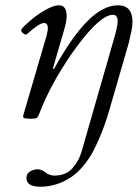

<svg xmlns="http://www.w3.org/2000/svg" viewBox="-20 -436 521 726"><path d="M133 270Q80 270 80 237Q80 220 94 212Q108 204 122 204Q137 204 152 216Q159 222 168.5 225Q178 228 185 228Q229 228 253.5 200.5Q278 173 288 139L408 -279Q425 -335 425 -356Q425 -380 407 -380Q360 -380 272 -262Q229 -204 191 -137.5Q153 -71 126 0Q124 6 119.5 9.5Q115 13 97 13Q74 13 70 9.5Q66 6 68 0L157 -304Q157 -308 159 -315Q161 -322 161 -329Q161 -349 146 -349Q129 -349 83 -308Q80 -305 78 -305Q74 -305 67 -310.5Q60 -316 60 -322Q60 -323 63 -328Q76 -343 101.5 -364Q127 -385 155.5 -400.5Q184 -416 203 -416Q232 -416 232 -375Q232 -364 229.5 -351.5Q227 -339 221 -318L180 -177L184 -175Q252 -298 311.5 -357Q371 -416 426 -416Q481 -416 481 -353Q481 -338 477 -318.5Q473 -299 467 -274L403 -53Q384 17 363.5 67.5Q343 118 325 149Q287 212 237.5 241Q188 270 133 270Z"/></svg>

Font: Junicode SmExp
Style: Italic
Weight: 400
Width: 6
Italic angle: -11°
Designer: Peter S. Baker
Version: Version 2.205; ttfautohint (v1.8.4)